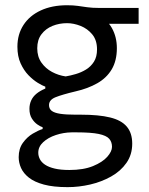

<svg xmlns="http://www.w3.org/2000/svg" viewBox="-20 -528 582 750"><path d="M244 203Q188.5 203 151.5 193Q114.5 183 93 166Q71.5 149 62.2 128.2Q53 107.5 53 86Q53 52.5 69.5 29.8Q86 7 108 -6Q130 -19 146.5 -24V-31Q138 -33.5 126 -41.8Q114 -50 104.5 -65Q95 -80 95 -103Q95 -120.5 101.8 -135.5Q108.5 -150.5 122.5 -162Q136.5 -173.5 157 -182V-189.5Q145.5 -193.5 127.5 -204.5Q109.5 -215.5 91.2 -234.2Q73 -253 60.5 -280.5Q48 -308 48 -345.5Q48 -394 71.8 -430.5Q95.5 -467 139.2 -487.2Q183 -507.5 242 -507.5Q266 -507.5 283.8 -505Q301.5 -502.5 320.5 -499.8Q339.5 -497 367 -497H521.5V-435Q472 -435 425 -435Q378 -435 330.5 -435L354 -474Q398 -453 417.2 -418.2Q436.5 -383.5 436.5 -340Q436.5 -291 416.5 -257.2Q396.5 -223.5 360 -202.8Q323.5 -182 275 -171Q222.5 -158.5 197 -148.2Q171.5 -138 171.5 -117.5Q171.5 -103 182 -95Q192.5 -87 215.2 -83.5Q238 -80 275.5 -80H297Q366 -80 410 -69.2Q454 -58.5 475.2 -33.5Q496.5 -8.5 496.5 33Q496.5 76 474 108.2Q451.5 140.5 414 161.5Q376.5 182.5 332.2 192.8Q288 203 244 203ZM251 136Q306 136 343.2 120.8Q380.5 105.5 399 84.5Q417.5 63.5 417.5 45.5Q417.5 26.5 406.5 14Q395.5 1.5 365.5 -4.8Q335.5 -11 278.5 -11H260Q228 -10.5 198 -0.5Q168 9.5 148.8 27.2Q129.5 45 129.5 68.5Q129.5 81.5 135.8 93.8Q142 106 156.2 115.5Q170.5 125 193.8 130.5Q217 136 251 136ZM236.5 -229.5Q255 -232.5 276.2 -238.8Q297.5 -245 316.2 -256.5Q335 -268 347 -287Q359 -306 359 -335Q359 -371 340.5 -393.5Q322 -416 294.8 -426.8Q267.5 -437.5 242 -437.5Q211.5 -437.5 185 -426.8Q158.5 -416 142 -394.2Q125.5 -372.5 125.5 -339.5Q125.5 -306.5 141.8 -283.5Q158 -260.5 183.2 -247Q208.5 -233.5 236.5 -229.5Z"/></svg>

Font: Commissioner Thin
Style: Regular
Weight: 400
Version: Version 1.000